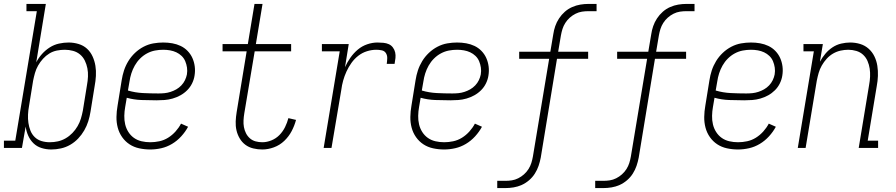

<svg xmlns="http://www.w3.org/2000/svg" viewBox="-54 -755 4574 980"><path d="M208 8Q182 8 158 0.5Q134 -7 117 -23.5Q100 -40 90 -62.5Q80 -85 77 -109L58 0H-34V-37H24L134 -698H81V-735H180L131 -437Q143 -460 160.5 -479.5Q178 -499 200 -513Q222 -527 247 -532.5Q272 -538 296 -538Q322 -538 347 -530.5Q372 -523 390 -506.5Q408 -490 418.5 -467Q429 -444 433 -419Q437 -394 435.5 -367.5Q434 -341 429 -315L408 -185Q404 -160 396.5 -136Q389 -112 376 -89.5Q363 -67 345 -48Q327 -29 304.5 -16Q282 -3 257 2.5Q232 8 208 8ZM200 -29Q221 -29 241.5 -33.5Q262 -38 281 -49Q300 -60 315.5 -76Q331 -92 342 -111Q353 -130 359 -150Q365 -170 369 -191L390 -321Q394 -342 395 -364Q396 -386 392 -406.5Q388 -427 379 -445.5Q370 -464 354.5 -477Q339 -490 318.5 -495.5Q298 -501 277 -501Q257 -501 236.5 -497Q216 -493 198 -482Q180 -471 165.5 -455Q151 -439 140.5 -420.5Q130 -402 124.5 -382.5Q119 -363 115 -343L94 -213Q90 -192 89 -170Q88 -148 91 -127.5Q94 -107 101.5 -88Q109 -69 123.5 -55Q138 -41 158 -35Q178 -29 200 -29Z M713 8Q684 8 656.5 2Q629 -4 607 -18.5Q585 -33 569.5 -55Q554 -77 547 -103.5Q540 -130 540.5 -158.5Q541 -187 546 -215L567 -345Q571 -371 579 -395.5Q587 -420 601 -443Q615 -466 635 -485Q655 -504 679 -516.5Q703 -529 728.5 -533.5Q754 -538 779 -538Q803 -538 825.5 -534Q848 -530 868 -520.5Q888 -511 903.5 -495Q919 -479 928 -459Q937 -439 940 -416Q943 -393 939 -369Q936 -349 926.5 -329.5Q917 -310 901.5 -294.5Q886 -279 867 -268.5Q848 -258 827 -252Q806 -246 785.5 -244.5Q765 -243 745 -243Q706 -243 667.5 -244.5Q629 -246 593 -256L585 -209Q581 -187 580.5 -164Q580 -141 585 -120Q590 -99 601.5 -81Q613 -63 630 -51Q647 -39 668.5 -34Q690 -29 713 -29Q736 -29 759.5 -34Q783 -39 804 -52Q825 -65 842 -84Q859 -103 870 -124L906 -108Q892 -82 871 -59Q850 -36 824 -20.5Q798 -5 769.5 1.5Q741 8 713 8ZM755 -278Q771 -278 786 -279.5Q801 -281 816.5 -286Q832 -291 846 -299Q860 -307 871.5 -319Q883 -331 890 -345.5Q897 -360 900 -375Q903 -393 900.5 -410Q898 -427 891.5 -442.5Q885 -458 873 -469.5Q861 -481 846 -488Q831 -495 814 -498Q797 -501 779 -501Q758 -501 737 -497Q716 -493 696.5 -482.5Q677 -472 661 -456Q645 -440 634 -420.5Q623 -401 616.5 -380.5Q610 -360 607 -339L599 -293Q636 -282 675.5 -280Q715 -278 755 -278Z M1285 8Q1261 8 1238.5 2.5Q1216 -3 1198.5 -16Q1181 -29 1169.5 -48.5Q1158 -68 1153 -90Q1148 -112 1149 -135.5Q1150 -159 1154 -183L1205 -493H1082V-530H1211L1245 -735H1286L1252 -530H1432V-493H1246L1193 -177Q1190 -159 1189 -141Q1188 -123 1191 -106.5Q1194 -90 1201.5 -75Q1209 -60 1221.5 -49Q1234 -38 1250.5 -33.5Q1267 -29 1285 -29Q1308 -29 1331.5 -38.5Q1355 -48 1372.5 -66Q1390 -84 1401 -106.5Q1412 -129 1418 -152L1457 -143Q1449 -113 1434.5 -85.5Q1420 -58 1397 -36Q1374 -14 1344 -3Q1314 8 1285 8Z M1598 0 1680 -493H1589V-530H1726L1707 -412Q1718 -437 1734.5 -460.5Q1751 -484 1772.5 -502Q1794 -520 1820.5 -529Q1847 -538 1873 -538Q1888 -538 1903 -536.5Q1918 -535 1930.5 -529.5Q1943 -524 1951.5 -512.5Q1960 -501 1963 -487.5Q1966 -474 1964.5 -459Q1963 -444 1960 -429H1920Q1922 -443 1922.5 -457.5Q1923 -472 1916 -483.5Q1909 -495 1895 -498Q1881 -501 1867 -501Q1843 -501 1819 -493.5Q1795 -486 1775 -470.5Q1755 -455 1740 -434Q1725 -413 1714.5 -390Q1704 -367 1697.5 -343.5Q1691 -320 1688 -296L1638 0Z M2213 8Q2184 8 2156.5 2Q2129 -4 2107 -18.5Q2085 -33 2069.5 -55Q2054 -77 2047 -103.5Q2040 -130 2040.5 -158.5Q2041 -187 2046 -215L2067 -345Q2071 -371 2079 -395.5Q2087 -420 2101 -443Q2115 -466 2135 -485Q2155 -504 2179 -516.5Q2203 -529 2228.5 -533.5Q2254 -538 2279 -538Q2303 -538 2325.5 -534Q2348 -530 2368 -520.5Q2388 -511 2403.5 -495Q2419 -479 2428 -459Q2437 -439 2440 -416Q2443 -393 2439 -369Q2436 -349 2426.5 -329.5Q2417 -310 2401.5 -294.5Q2386 -279 2367 -268.5Q2348 -258 2327 -252Q2306 -246 2285.5 -244.5Q2265 -243 2245 -243Q2206 -243 2167.5 -244.5Q2129 -246 2093 -256L2085 -209Q2081 -187 2080.5 -164Q2080 -141 2085 -120Q2090 -99 2101.5 -81Q2113 -63 2130 -51Q2147 -39 2168.5 -34Q2190 -29 2213 -29Q2236 -29 2259.5 -34Q2283 -39 2304 -52Q2325 -65 2342 -84Q2359 -103 2370 -124L2406 -108Q2392 -82 2371 -59Q2350 -36 2324 -20.5Q2298 -5 2269.5 1.5Q2241 8 2213 8ZM2255 -278Q2271 -278 2286 -279.5Q2301 -281 2316.5 -286Q2332 -291 2346 -299Q2360 -307 2371.5 -319Q2383 -331 2390 -345.5Q2397 -360 2400 -375Q2403 -393 2400.5 -410Q2398 -427 2391.5 -442.5Q2385 -458 2373 -469.5Q2361 -481 2346 -488Q2331 -495 2314 -498Q2297 -501 2279 -501Q2258 -501 2237 -497Q2216 -493 2196.5 -482.5Q2177 -472 2161 -456Q2145 -440 2134 -420.5Q2123 -401 2116.5 -380.5Q2110 -360 2107 -339L2099 -293Q2136 -282 2175.5 -280Q2215 -278 2255 -278Z M2484 205V168H2525Q2542 168 2558.5 165.5Q2575 163 2591 155Q2607 147 2620.5 135Q2634 123 2643.5 108Q2653 93 2658 77Q2663 61 2666 44L2749 -455H2596V-491H2755L2770 -580Q2773 -601 2780 -621.5Q2787 -642 2799.5 -661Q2812 -680 2829 -695Q2846 -710 2866.5 -719Q2887 -728 2908 -731.5Q2929 -735 2950 -735H2991V-698H2950Q2933 -698 2916.5 -695.5Q2900 -693 2884 -685Q2868 -677 2854.5 -665Q2841 -653 2831.5 -638Q2822 -623 2817 -607Q2812 -591 2809 -574L2795 -491H2948V-455H2789L2706 50Q2702 71 2695 91.5Q2688 112 2676 131Q2664 150 2646.5 165Q2629 180 2609 189Q2589 198 2567.5 201.5Q2546 205 2525 205Z M2984 205V168H3025Q3042 168 3058.5 165.5Q3075 163 3091 155Q3107 147 3120.5 135Q3134 123 3143.5 108Q3153 93 3158 77Q3163 61 3166 44L3249 -455H3096V-491H3255L3270 -580Q3273 -601 3280 -621.5Q3287 -642 3299.5 -661Q3312 -680 3329 -695Q3346 -710 3366.5 -719Q3387 -728 3408 -731.5Q3429 -735 3450 -735H3491V-698H3450Q3433 -698 3416.5 -695.5Q3400 -693 3384 -685Q3368 -677 3354.5 -665Q3341 -653 3331.5 -638Q3322 -623 3317 -607Q3312 -591 3309 -574L3295 -491H3448V-455H3289L3206 50Q3202 71 3195 91.5Q3188 112 3176 131Q3164 150 3146.5 165Q3129 180 3109 189Q3089 198 3067.5 201.5Q3046 205 3025 205Z M3713 8Q3684 8 3656.5 2Q3629 -4 3607 -18.5Q3585 -33 3569.5 -55Q3554 -77 3547 -103.5Q3540 -130 3540.5 -158.5Q3541 -187 3546 -215L3567 -345Q3571 -371 3579 -395.5Q3587 -420 3601 -443Q3615 -466 3635 -485Q3655 -504 3679 -516.5Q3703 -529 3728.5 -533.5Q3754 -538 3779 -538Q3803 -538 3825.5 -534Q3848 -530 3868 -520.5Q3888 -511 3903.5 -495Q3919 -479 3928 -459Q3937 -439 3940 -416Q3943 -393 3939 -369Q3936 -349 3926.5 -329.5Q3917 -310 3901.5 -294.5Q3886 -279 3867 -268.5Q3848 -258 3827 -252Q3806 -246 3785.5 -244.5Q3765 -243 3745 -243Q3706 -243 3667.5 -244.5Q3629 -246 3593 -256L3585 -209Q3581 -187 3580.5 -164Q3580 -141 3585 -120Q3590 -99 3601.5 -81Q3613 -63 3630 -51Q3647 -39 3668.5 -34Q3690 -29 3713 -29Q3736 -29 3759.5 -34Q3783 -39 3804 -52Q3825 -65 3842 -84Q3859 -103 3870 -124L3906 -108Q3892 -82 3871 -59Q3850 -36 3824 -20.5Q3798 -5 3769.5 1.5Q3741 8 3713 8ZM3755 -278Q3771 -278 3786 -279.5Q3801 -281 3816.5 -286Q3832 -291 3846 -299Q3860 -307 3871.5 -319Q3883 -331 3890 -345.5Q3897 -360 3900 -375Q3903 -393 3900.5 -410Q3898 -427 3891.5 -442.5Q3885 -458 3873 -469.5Q3861 -481 3846 -488Q3831 -495 3814 -498Q3797 -501 3779 -501Q3758 -501 3737 -497Q3716 -493 3696.5 -482.5Q3677 -472 3661 -456Q3645 -440 3634 -420.5Q3623 -401 3616.5 -380.5Q3610 -360 3607 -339L3599 -293Q3636 -282 3675.5 -280Q3715 -278 3755 -278Z M4018 0 4100 -493H4047V-530H4146L4131 -440Q4143 -462 4159 -481Q4175 -500 4195.5 -513.5Q4216 -527 4239.5 -532.5Q4263 -538 4285 -538Q4312 -538 4336.5 -530.5Q4361 -523 4379.5 -506.5Q4398 -490 4409 -467.5Q4420 -445 4424 -419.5Q4428 -394 4427 -367.5Q4426 -341 4421 -315L4375 -37H4428V0H4329L4382 -321Q4386 -342 4387 -363.5Q4388 -385 4385 -405Q4382 -425 4374 -443.5Q4366 -462 4351.5 -475.5Q4337 -489 4317 -495Q4297 -501 4276 -501Q4256 -501 4236 -496.5Q4216 -492 4198 -481.5Q4180 -471 4165.5 -455Q4151 -439 4140.5 -420.5Q4130 -402 4124.5 -382.5Q4119 -363 4115 -343L4058 0Z"/></svg>

Font: Iosevka Slab Extralight
Style: Italic
Weight: 200
Italic angle: -9°
Monospace: yes
Designer: Belleve Invis
Foundry: Belleve Invis
Version: Version 11.1.1; ttfautohint (v1.8.3)